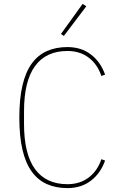

<svg xmlns="http://www.w3.org/2000/svg" viewBox="-20 -951 640 983"><path d="M325 12Q266 12 220 -8.5Q174 -29 142.5 -72.5Q111 -116 95 -184.5Q79 -253 79 -349Q79 -445 95 -513.5Q111 -582 142.5 -625.5Q174 -669 220 -689.5Q266 -710 325 -710Q396 -710 445.5 -672Q495 -634 518 -569L499 -562Q479 -622 434 -656Q389 -690 325 -690Q216 -690 159.5 -613Q103 -536 103 -381V-317Q103 -162 159.5 -85Q216 -8 325 -8Q389 -8 434 -42Q479 -76 499 -136L518 -129Q495 -64 445.5 -26Q396 12 325 12ZM307 -767 292 -777 403 -931 422 -919Z"/></svg>

Font: IBM Plex Mono Thin
Style: Regular
Weight: 100
Monospace: yes
Designer: Mike Abbink, Paul van der Laan, Pieter van Rosmalen
Foundry: Bold Monday
Version: Version 2.3